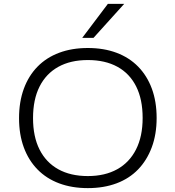

<svg xmlns="http://www.w3.org/2000/svg" viewBox="-20 -960 903 988"><path d="M432 8Q350 8 284.5 -16.5Q219 -41 173 -88Q127 -135 102.5 -201.5Q78 -268 78 -352Q78 -436 102.5 -503Q127 -570 173 -617Q219 -664 284.5 -688.5Q350 -713 432 -713Q514 -713 579.5 -688.5Q645 -664 691 -617Q737 -570 761.5 -503.5Q786 -437 786 -353Q786 -269 761 -202Q736 -135 690.5 -88Q645 -41 579.5 -16.5Q514 8 432 8ZM432 -54Q520 -54 583 -89Q646 -124 680 -191Q714 -258 714 -353Q714 -449 680.5 -515.5Q647 -582 584 -616.5Q521 -651 432 -651Q343 -651 280 -616Q217 -581 183.5 -514.5Q150 -448 150 -352Q150 -257 183.5 -190.5Q217 -124 280 -89Q343 -54 432 -54ZM403 -765 535 -940H619L461 -765Z"/></svg>

Font: Nunito Sans 10pt SemiExpanded Light
Style: Regular
Weight: 300
Width: 6
Designer: Vernon Adams
Foundry: Vernon Adams
Version: Version 3.101;gftools[0.9.27]